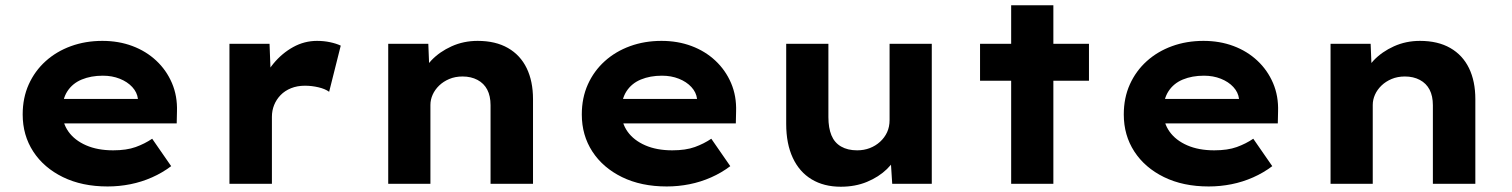

<svg xmlns="http://www.w3.org/2000/svg" viewBox="-20 -697 5733 728"><path d="M388 10Q291 10 218.5 -25.5Q146 -61 106 -122.5Q66 -184 66 -263Q66 -326 89 -377Q112 -428 153 -465Q194 -502 249 -522Q304 -542 368 -542Q430 -542 482 -522.5Q534 -503 572.5 -467Q611 -431 632 -382Q653 -333 651 -274L650 -229H171L148 -322H520L503 -302V-322Q500 -347 481.5 -367Q463 -387 434 -398.5Q405 -410 370 -410Q325 -410 290 -395.5Q255 -381 235.5 -351Q216 -321 216 -275Q216 -231 239.5 -198Q263 -165 306.5 -146Q350 -127 409 -127Q460 -127 494.5 -139.5Q529 -152 557 -171L629 -67Q596 -42 556.5 -24.5Q517 -7 474.5 1.5Q432 10 388 10Z M850 0V-531H1002L1009 -348L971 -367Q984 -416 1016.5 -455.5Q1049 -495 1091.5 -518.5Q1134 -542 1182 -542Q1208 -542 1231.5 -537Q1255 -532 1272 -524L1228 -349Q1213 -360 1187.5 -366Q1162 -372 1136 -372Q1107 -372 1083.5 -362.5Q1060 -353 1044 -336.5Q1028 -320 1019.5 -299Q1011 -278 1011 -254V0Z M1452 0V-531H1604L1609 -407L1571 -396Q1584 -435 1615.5 -468Q1647 -501 1692.5 -521.5Q1738 -542 1791 -542Q1859 -542 1906 -515Q1953 -488 1977 -438.5Q2001 -389 2001 -321V0H1840V-298Q1840 -333 1827.5 -357Q1815 -381 1790.5 -394Q1766 -407 1734 -407Q1706 -407 1683.5 -397.5Q1661 -388 1645 -372.5Q1629 -357 1620.5 -338Q1612 -319 1612 -299V0H1533Q1500 0 1480 0Q1460 0 1452 0Z M2508 10Q2411 10 2338.5 -25.5Q2266 -61 2226 -122.5Q2186 -184 2186 -263Q2186 -326 2209 -377Q2232 -428 2273 -465Q2314 -502 2369 -522Q2424 -542 2488 -542Q2550 -542 2602 -522.5Q2654 -503 2692.5 -467Q2731 -431 2752 -382Q2773 -333 2771 -274L2770 -229H2291L2268 -322H2640L2623 -302V-322Q2620 -347 2601.5 -367Q2583 -387 2554 -398.5Q2525 -410 2490 -410Q2445 -410 2410 -395.5Q2375 -381 2355.5 -351Q2336 -321 2336 -275Q2336 -231 2359.5 -198Q2383 -165 2426.5 -146Q2470 -127 2529 -127Q2580 -127 2614.5 -139.5Q2649 -152 2677 -171L2749 -67Q2716 -42 2676.5 -24.5Q2637 -7 2594.5 1.5Q2552 10 2508 10Z M3168 11Q3104 11 3057.5 -17Q3011 -45 2986 -98.5Q2961 -152 2961 -227V-531H3121V-253Q3121 -212 3132.5 -184Q3144 -156 3169 -141.5Q3194 -127 3230 -127Q3256 -127 3278 -135.5Q3300 -144 3317 -159.5Q3334 -175 3343.5 -195.5Q3353 -216 3353 -242V-531H3513V0H3363L3356 -109L3385 -121Q3374 -86 3343 -56Q3312 -26 3267.5 -7.5Q3223 11 3168 11Z M3814 0V-677H3974V0ZM3696 -391V-531H4109V-391Z M4563 10Q4466 10 4393.5 -25.5Q4321 -61 4281 -122.5Q4241 -184 4241 -263Q4241 -326 4264 -377Q4287 -428 4328 -465Q4369 -502 4424 -522Q4479 -542 4543 -542Q4605 -542 4657 -522.5Q4709 -503 4747.5 -467Q4786 -431 4807 -382Q4828 -333 4826 -274L4825 -229H4346L4323 -322H4695L4678 -302V-322Q4675 -347 4656.5 -367Q4638 -387 4609 -398.5Q4580 -410 4545 -410Q4500 -410 4465 -395.5Q4430 -381 4410.5 -351Q4391 -321 4391 -275Q4391 -231 4414.5 -198Q4438 -165 4481.5 -146Q4525 -127 4584 -127Q4635 -127 4669.5 -139.5Q4704 -152 4732 -171L4804 -67Q4771 -42 4731.5 -24.5Q4692 -7 4649.5 1.5Q4607 10 4563 10Z M5025 0V-531H5177L5182 -407L5144 -396Q5157 -435 5188.5 -468Q5220 -501 5265.5 -521.5Q5311 -542 5364 -542Q5432 -542 5479 -515Q5526 -488 5550 -438.5Q5574 -389 5574 -321V0H5413V-298Q5413 -333 5400.5 -357Q5388 -381 5363.5 -394Q5339 -407 5307 -407Q5279 -407 5256.5 -397.5Q5234 -388 5218 -372.5Q5202 -357 5193.5 -338Q5185 -319 5185 -299V0H5106Q5073 0 5053 0Q5033 0 5025 0Z"/></svg>

Font: Lexend Exa
Style: Bold
Weight: 700
Designer: Bonnie Shaver-Troup, Thomas Jockin
Foundry: Lexend
Version: Version 1.007